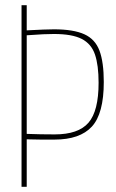

<svg xmlns="http://www.w3.org/2000/svg" viewBox="-20 -720 448 740"><path d="M63 0V-700H83V-603Q123 -605 146.5 -606Q170 -607 188 -607Q263 -607 305 -588Q347 -569 363.5 -524.5Q380 -480 380 -404Q380 -282 334 -232Q288 -182 190 -182Q162 -182 137.5 -182Q113 -182 83 -183V0ZM191 -202Q282 -202 321 -247Q360 -292 360 -401Q360 -469 346 -510Q332 -551 295 -570Q258 -589 188 -589Q170 -589 146.5 -588Q123 -587 83 -584V-204Q114 -203 137 -202.5Q160 -202 191 -202Z"/></svg>

Font: Georama SemiCondensed Thin
Style: Regular
Weight: 100
Width: 4
Designer: Jean-Baptiste Levee
Foundry: Production Type
Version: Version 1.000